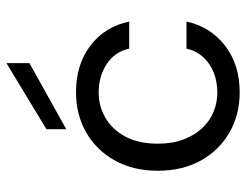

<svg xmlns="http://www.w3.org/2000/svg" viewBox="-106 -664 781 610"><g transform="rotate(-90 285.0 -358.5)"><path d="M297 12Q226 12 169.5 -20.5Q113 -53 80.5 -111.5Q48 -170 48 -248Q48 -326 80.5 -384.5Q113 -443 169.5 -475.5Q226 -508 297 -508Q386 -508 446 -462Q506 -416 522 -339H436Q426 -385 387 -410.5Q348 -436 296 -436Q254 -436 217 -415Q180 -394 157 -352Q134 -310 134 -248Q134 -202 147.5 -166.5Q161 -131 183.5 -107Q206 -83 235.5 -71Q265 -59 296 -59Q331 -59 360 -70.5Q389 -82 409 -104Q429 -126 436 -157H522Q506 -82 446 -35Q386 12 297 12ZM180 -539V-602L390 -729V-656Z"/></g></svg>

Font: DM Sans 24pt
Style: Regular
Weight: 400
Designer: Colophon Foundry, Jonny Pinhorn
Foundry: Colophon Foundry
Version: Version 4.004;gftools[0.9.30]